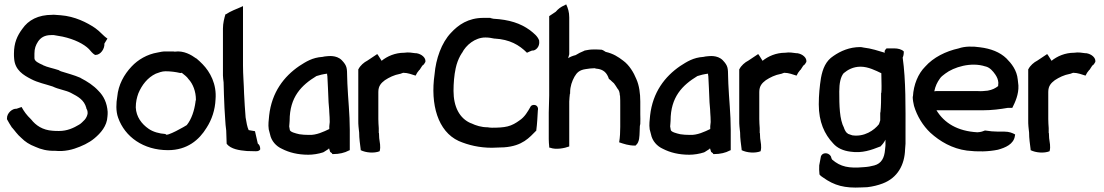

<svg xmlns="http://www.w3.org/2000/svg" viewBox="-20 -696 5067 881"><path d="M12 -149C18 -137 27 -123 34 -112V-111H35C47 -98 59 -79 78 -63C95 -46 114 -33 143 -22C167 -11 196 -3 233 -4C241 -3 252 -3 262 -3C283 -4 304 -8 322 -14C355 -25 388 -40 413 -61C442 -85 471 -118 473 -161C474 -167 474 -176 474 -183C471 -224 456 -255 432 -279C409 -304 381 -322 350 -338L349 -339C319 -352 290 -359 259 -369L251 -373L250 -374C223 -383 198 -387 177 -397V-398H176C158 -406 138 -415 138 -429V-450C138 -474 144 -489 155 -506C167 -523 184 -535 215 -535H227C239 -533 253 -530 267 -528C322 -516 365 -494 388 -471C396 -462 405 -450 416 -444H419C441 -444 461 -472 459 -496L473 -519C453 -532 440 -551 417 -567C379 -593 323 -621 259 -626C250 -627 240 -627 232 -628H231C229 -628 226 -629 220 -628C155 -628 110 -604 82 -563C59 -532 44 -499 44 -450C44 -442 44 -434 45 -426C49 -374 88 -351 123 -333C153 -317 189 -310 222 -299C248 -286 282 -282 305 -270C340 -252 366 -237 376 -201V-199C379 -194 382 -188 382 -179V-175C381 -167 376 -155 369 -147C360 -138 352 -129 343 -124C318 -109 289 -95 251 -95C241 -95 232 -95 222 -96C175 -99 144 -121 123 -148H122V-149C102 -168 90 -185 79 -205C70 -202 66 -200 56 -197C38 -199 11 -178 12 -152Z M518 -252C513 -224 511 -186 522 -156C553 -68 638 -7 751 -7C839 -7 894 -54 928 -110C952 -147 967 -192 969 -240C975 -310 944 -366 910 -401C900 -412 891 -419 881 -428H880C858 -444 823 -465 782 -459C781 -459 778 -460 775 -460H739C727 -460 717 -458 703 -455C655 -447 613 -422 584 -391C549 -354 523 -307 518 -252ZM603 -203C603 -228 608 -249 615 -268C631 -306 657 -340 695 -358C708 -363 724 -369 739 -369C762 -369 786 -366 807 -361H809C811 -361 812 -362 814 -362C826 -352 837 -345 845 -333V-332H846C865 -311 879 -277 879 -238C879 -235 877 -234 877 -228C872 -190 859 -149 837 -122C835 -120 739 -64 740 -81C710 -83 682 -91 662 -105C630 -127 605 -160 603 -203Z M1003 -350C1003 -339 1005 -329 1006 -318C1007 -280 1008 -240 1010 -201C1013 -168 1013 -131 1018 -97L1020 -37L1021 -35C1040 -12 1077 -6 1113 -3H1114L1153 -2C1165 -1 1174 -7 1174 -12C1174 -22 1171 -32 1163 -37L1150 -94C1140 -96 1132 -97 1121 -99C1114 -114 1111 -134 1107 -157C1104 -192 1102 -228 1100 -266C1099 -310 1095 -353 1095 -396V-668L1084 -663C1066 -655 1038 -645 1016 -630L1015 -632C1009 -613 1003 -589 1003 -565Z M1213 -103C1215 -94 1217 -89 1219 -80C1225 -49 1247 -25 1274 -13C1307 4 1347 14 1395 14C1416 14 1442 10 1463 3L1464 2H1465C1473 -3 1481 -8 1487 -12V-13L1490 -15L1495 1C1497 3 1502 6 1503 7L1505 11H1510C1536 11 1562 5 1580 -5L1585 -7V-101C1585 -173 1577 -242 1574 -312L1573 -343C1572 -382 1574 -393 1548 -420C1523 -445 1484 -438 1480 -438C1472 -438 1466 -436 1460 -435C1413 -432 1384 -413 1353 -393C1283 -345 1227 -273 1215 -166C1213 -146 1210 -123 1213 -104ZM1307 -116C1307 -122 1309 -132 1309 -142C1309 -251 1363 -305 1432 -347C1443 -351 1464 -356 1481 -358V-350H1482C1483 -340 1487 -242 1487 -242C1487 -225 1491 -195 1491 -180C1492 -165 1493 -152 1493 -136L1491 -117V-104C1466 -92 1431 -75 1397 -77C1381 -77 1367 -78 1354 -80C1336 -84 1313 -90 1310 -99C1309 -104 1308 -110 1307 -116Z M1624 -142C1624 -133 1624 -127 1625 -116C1625 -107 1628 -95 1628 -88C1628 -60 1632 -36 1635 -11V-7C1659 5 1697 8 1722 -2C1728 -24 1722 -43 1720 -62L1719 -84V-85C1719 -85 1718 -85 1718 -86V-108C1717 -122 1716 -136 1716 -150V-274C1716 -302 1729 -315 1746 -328C1766 -341 1788 -352 1815 -357H1816L1830 -362C1852 -362 1870 -354 1887 -349C1892 -359 1896 -366 1904 -375H1905L1918 -395C1924 -398 1929 -406 1932 -412V-414C1934 -430 1916 -448 1890 -452H1885C1872 -454 1853 -457 1835 -454C1793 -454 1757 -438 1731 -417C1726 -424 1719 -438 1711 -448L1666 -418C1650 -410 1633 -395 1625 -379L1624 -378Z M1974 -355C1954 -217 1989 -93 2085 -49C2129 -30 2180 -18 2237 -18C2256 -18 2274 -20 2292 -20V-19L2293 -20C2378 -26 2409 -65 2441 -97V-100C2445 -129 2446 -159 2448 -190C2451 -201 2445 -212 2435 -214C2428 -216 2417 -214 2413 -204C2402 -185 2388 -159 2363 -143C2348 -132 2330 -121 2309 -116C2289 -111 2264 -110 2237 -110C2231 -110 2223 -111 2217 -112H2216C2190 -112 2163 -120 2143 -130H2142C2088 -152 2061 -207 2061 -279C2061 -314 2064 -351 2071 -383L2075 -399C2081 -419 2089 -437 2099 -452V-453H2100C2118 -489 2160 -524 2207 -524C2222 -524 2234 -522 2248 -519H2250C2319 -515 2362 -490 2398 -454C2405 -457 2417 -463 2421 -464C2437 -462 2458 -481 2454 -508V-510C2447 -530 2430 -543 2411 -558C2368 -589 2317 -606 2244 -610C2240 -611 2234 -612 2231 -613L2230 -614H2199C2128 -614 2083 -582 2049 -545C2006 -500 1980 -426 1974 -355Z M2498 -58C2498 -46 2499 -34 2500 -25V-19L2505 -18C2531 -8 2571 -16 2592 -24V-230C2592 -242 2594 -254 2595 -266H2596V-272C2596 -300 2605 -324 2616 -344C2627 -363 2639 -375 2668 -379C2681 -381 2694 -383 2709 -383C2712 -382 2714 -381 2715 -381H2717C2749 -378 2765 -362 2774 -334C2779 -331 2783 -327 2788 -322L2797 -314C2801 -309 2811 -294 2813 -290C2821 -282 2824 -270 2824 -258H2825C2826 -243 2826 -229 2826 -214V-114C2826 -92 2825 -66 2821 -43C2842 -36 2864 -28 2893 -28H2896L2898 -30C2915 -44 2914 -72 2915 -92L2916 -118C2916 -120 2918 -124 2918 -128C2919 -143 2918 -157 2918 -172V-230C2918 -267 2913 -304 2900 -333C2888 -363 2867 -398 2839 -418C2817 -435 2794 -450 2759 -458C2754 -461 2748 -466 2740 -468H2739C2726 -469 2714 -469 2703 -469C2688 -469 2677 -467 2662 -464L2661 -463C2646 -457 2634 -451 2621 -443C2608 -440 2596 -435 2587 -429L2592 -447V-616C2592 -641 2586 -659 2578 -676L2571 -672C2554 -665 2541 -655 2530 -642L2500 -622V-258C2500 -233 2498 -203 2498 -180Z M2961 -103C2963 -94 2965 -89 2967 -80C2973 -49 2995 -25 3022 -13C3055 4 3095 14 3143 14C3164 14 3190 10 3211 3L3212 2H3213C3221 -3 3229 -8 3235 -12V-13L3238 -15L3243 1C3245 3 3250 6 3251 7L3253 11H3258C3284 11 3310 5 3328 -5L3333 -7V-101C3333 -173 3325 -242 3322 -312L3321 -343C3320 -382 3322 -393 3296 -420C3271 -445 3232 -438 3228 -438C3220 -438 3214 -436 3208 -435C3161 -432 3132 -413 3101 -393C3031 -345 2975 -273 2963 -166C2961 -146 2958 -123 2961 -104ZM3055 -116C3055 -122 3057 -132 3057 -142C3057 -251 3111 -305 3180 -347C3191 -351 3212 -356 3229 -358V-350H3230C3231 -340 3235 -242 3235 -242C3235 -225 3239 -195 3239 -180C3240 -165 3241 -152 3241 -136L3239 -117V-104C3214 -92 3179 -75 3145 -77C3129 -77 3115 -78 3102 -80C3084 -84 3061 -90 3058 -99C3057 -104 3056 -110 3055 -116Z M3372 -142C3372 -133 3372 -127 3373 -116C3373 -107 3376 -95 3376 -88C3376 -60 3380 -36 3383 -11V-7C3407 5 3445 8 3470 -2C3476 -24 3470 -43 3468 -62L3467 -84V-85C3467 -85 3466 -85 3466 -86V-108C3465 -122 3464 -136 3464 -150V-274C3464 -302 3477 -315 3494 -328C3514 -341 3536 -352 3563 -357H3564L3578 -362C3600 -362 3618 -354 3635 -349C3640 -359 3644 -366 3652 -375H3653L3666 -395C3672 -398 3677 -406 3680 -412V-414C3682 -430 3664 -448 3638 -452H3633C3620 -454 3601 -457 3583 -454C3541 -454 3505 -438 3479 -417C3474 -424 3467 -438 3459 -448L3414 -418C3398 -410 3381 -395 3373 -379L3372 -378Z M3737 -217C3737 -137 3763 -80 3803 -38C3822 -16 3850 -4 3883 0C3936 8 3979 -8 4017 -23H4019C4028 -32 4036 -41 4043 -55V-28C4043 -21 4041 -16 4041 -9C4038 28 4025 54 3992 63C3977 67 3962 70 3943 71C3876 77 3837 70 3798 36C3796 33 3795 30 3793 23V22L3792 21C3780 0 3748 4 3746 26L3739 63V64C3738 77 3739 90 3740 101V104C3744 110 3751 115 3756 118C3809 156 3856 168 3933 164C3943 164 3951 163 3958 163H3959C3985 160 4009 154 4030 146C4099 120 4131 60 4133 -11C4133 -19 4135 -28 4135 -37V-85C4135 -203 4137 -325 4122 -432C4125 -438 4127 -447 4127 -456V-460C4117 -470 4100 -474 4083 -474H4048C4045 -471 4042 -468 4039 -462L4040 -454C4013 -462 3978 -474 3941 -478C3938 -479 3932 -480 3927 -480C3878 -480 3837 -462 3804 -439C3770 -417 3755 -382 3747 -338C3741 -300 3737 -260 3737 -217ZM3831 -276C3831 -314 3837 -343 3851 -360C3870 -376 3895 -390 3929 -390C3964 -390 3999 -372 4024 -360L4025 -302C4025 -291 4025 -280 4024 -270H4023C4023 -239 4023 -211 4020 -180H4019V-144C4017 -139 4016 -132 4013 -126C3991 -98 3946 -67 3891 -75C3886 -77 3878 -79 3871 -82V-83C3864 -85 3857 -97 3853 -108V-109C3832 -148 3831 -212 3831 -276Z M4168 -253C4168 -238 4171 -223 4174 -210C4188 -163 4215 -119 4249 -87C4293 -47 4349 -14 4417 -5C4466 1 4516 0 4559 -9C4592 -18 4632 -34 4637 -73L4638 -79C4626 -86 4610 -92 4590 -92H4561C4541 -92 4520 -94 4502 -97H4499C4491 -94 4483 -90 4465 -89C4374 -94 4313 -131 4277 -190H4490C4532 -190 4569 -195 4604 -201H4625C4638 -227 4655 -263 4653 -304L4650 -331C4646 -374 4621 -405 4598 -428C4568 -457 4526 -473 4477 -479C4444 -484 4407 -484 4379 -474C4320 -461 4263 -433 4225 -390C4193 -358 4172 -308 4169 -253ZM4267 -277C4272 -301 4280 -318 4293 -336C4299 -345 4307 -350 4317 -358C4356 -388 4436 -413 4502 -391H4503C4522 -386 4536 -370 4547 -354C4555 -342 4560 -331 4561 -316C4561 -313 4560 -308 4560 -301C4547 -291 4534 -284 4512 -280L4489 -278C4483 -277 4476 -278 4469 -278H4275C4272 -278 4270 -277 4267 -277Z M4698 -142C4698 -133 4698 -127 4699 -116C4699 -107 4702 -95 4702 -88C4702 -60 4706 -36 4709 -11V-7C4733 5 4771 8 4796 -2C4802 -24 4796 -43 4794 -62L4793 -84V-85C4793 -85 4792 -85 4792 -86V-108C4791 -122 4790 -136 4790 -150V-274C4790 -302 4803 -315 4820 -328C4840 -341 4862 -352 4889 -357H4890L4904 -362C4926 -362 4944 -354 4961 -349C4966 -359 4970 -366 4978 -375H4979L4992 -395C4998 -398 5003 -406 5006 -412V-414C5008 -430 4990 -448 4964 -452H4959C4946 -454 4927 -457 4909 -454C4867 -454 4831 -438 4805 -417C4800 -424 4793 -438 4785 -448L4740 -418C4724 -410 4707 -395 4699 -379L4698 -378Z"/></svg>

Font: SolarCharger
Style: 750
Weight: 700
Designer: Mew Too
Foundry: Cannot Into Space Fonts/KineticPlasma Fonts
Version: Version 1.100